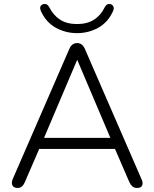

<svg xmlns="http://www.w3.org/2000/svg" viewBox="-20 -924 764 950"><path d="M361 -760Q306 -760 257.5 -786Q209 -812 183 -868Q171 -895 193 -903Q213 -909 224 -888Q244 -848 277.5 -826.5Q311 -805 361 -805Q411 -805 445 -826.5Q479 -848 498 -888Q509 -909 529 -903Q538 -899 541.5 -890.5Q545 -882 539 -868Q513 -812 465 -786Q417 -760 361 -760ZM68 6Q48 6 41.5 -6.5Q35 -19 43 -38L323 -682Q330 -698 340 -704.5Q350 -711 362 -711Q373 -711 383 -704.5Q393 -698 400 -682L680 -38Q689 -19 683.5 -6.5Q678 6 658 6Q644 6 635 -2Q626 -10 620 -23L549 -187H174L103 -23Q91 6 68 6ZM361 -626 198 -242H526L363 -626Z"/></svg>

Font: Chiron GoRound TC L
Style: Regular
Weight: 300
Designer: Ryoko NISHIZUKA 西塚涼子 (kana, bopomofo & ideographs); Paul D. Hunt (Latin, Greek & Cyrillic); Sandoll Communications 산돌커뮤니
Foundry: Adobe
Version: Version 1.000;hotconv 1.1.1;makeotfexe 2.6.0